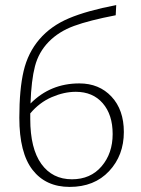

<svg xmlns="http://www.w3.org/2000/svg" viewBox="-20 -731 553 755"><path d="M292 -403Q370 -403 418.5 -351Q467 -299 467 -212Q467 -120 409 -58Q351 4 254 4Q160 4 108 -63Q56 -130 56 -268Q56 -380 73 -452Q90 -524 135 -576.5Q180 -629 251 -659Q322 -689 437 -711L435 -671Q331 -651 271 -629Q211 -607 171.5 -566.5Q132 -526 117.5 -470.5Q103 -415 100 -324Q178 -403 292 -403ZM263 -26Q336 -26 379.5 -77Q423 -128 423 -204Q423 -280 384 -325Q345 -370 278 -370Q232 -370 183.5 -349Q135 -328 99 -285V-263Q99 -147 142.5 -86.5Q186 -26 263 -26Z"/></svg>

Font: EauTest Light
Style: Regular
Weight: 300
Designer: Christian Thalmann (Catharsis Fonts)
Version: Version 0.001;PS 000.001;hotconv 1.0.88;makeotf.lib2.5.64775